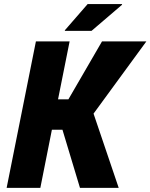

<svg xmlns="http://www.w3.org/2000/svg" viewBox="-20 -912 730 932"><path d="M283.2 -282.2H231.9L175.8 0H12.2L154.3 -710.9H317.9L261.7 -429.7H312L475.1 -710.9H690.4L434.1 -360.4L556.2 0H368.2ZM405.3 -892.1H571.8L572.8 -889.2L424.3 -762.2H295.4L294.4 -764.6Z"/></svg>

Font: Roboto-BlackItalic
Style: Italic
Weight: 900
Italic angle: -12°
Designer: Google
Version: Version 1.100141; 2013